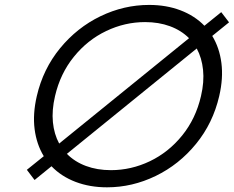

<svg xmlns="http://www.w3.org/2000/svg" viewBox="-20 -762 965 792"><path d="M192.4 -76.2 122.6 -19.5 90.8 -61.5 160.6 -117.7Q130.9 -166.5 122.8 -229.2Q114.7 -292 131.8 -365.7Q157.7 -477.5 227.8 -563Q297.9 -648.4 394.5 -695.1Q491.2 -741.7 595.2 -741.7Q666 -741.7 724.4 -719.5Q782.7 -697.3 823.2 -655.8L892.6 -711.9L924.8 -669.9L855.5 -613.8Q885.3 -564.9 893.3 -502.2Q901.4 -439.5 884.3 -365.7Q858.4 -253.9 788.6 -168.5Q718.8 -83 622.1 -36.1Q525.4 10.7 421.4 10.7Q350.6 10.7 291.7 -11.7Q232.9 -34.2 192.4 -76.2ZM224.1 -169.9 759.8 -604.5Q727.5 -636.7 681.2 -653.8Q634.8 -670.9 578.6 -670.9Q495.1 -670.9 418 -634Q340.8 -597.2 284.7 -527.8Q228.5 -458.5 207 -365.7Q193.4 -307.6 198.2 -258.1Q203.1 -208.5 224.1 -169.9ZM437.5 -60.1Q521 -60.1 598.1 -96.9Q675.3 -133.8 731.4 -203.1Q787.6 -272.5 809.1 -365.7Q822.8 -424.3 817.6 -473.9Q812.5 -523.4 791.5 -562L255.9 -127.4Q288.1 -94.7 334.5 -77.4Q380.9 -60.1 437.5 -60.1Z"/></svg>

Font: Glacial Indifference
Style: Italic
Weight: 400
Designer: Alfredo Marco Pradil
Foundry: Alfredo Marco Pradil
Version: Version 1.312